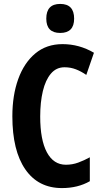

<svg xmlns="http://www.w3.org/2000/svg" viewBox="-20 -949 523 979"><path d="M309 -606Q267 -606 239.5 -573.5Q212 -541 198.5 -484.5Q185 -428 185 -355Q185 -236 219 -172.5Q253 -109 316 -109Q349 -109 379 -120Q409 -131 438 -147V-25Q377 10 296 10Q175 10 109 -85.5Q43 -181 43 -356Q43 -463 73 -546Q103 -629 160 -676.5Q217 -724 299 -724Q384 -724 459 -680L420 -567Q394 -585 367 -595.5Q340 -606 309 -606ZM287 -929Q358 -929 358 -854Q358 -781 287 -781Q216 -781 216 -854Q216 -929 287 -929Z"/></svg>

Font: Noto Sans Lao ExtraCondensed
Style: Bold
Weight: 700
Width: 2
Designer: Monotype Design Team
Foundry: Monotype Imaging Inc.
Version: Version 2.003; ttfautohint (v1.8.4.7-5d5b)